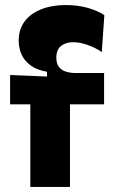

<svg xmlns="http://www.w3.org/2000/svg" viewBox="-20 -740 446 760"><path d="M100 0V-327H20V-443L166 -437V-456Q125 -463 100.5 -481.5Q76 -500 65 -525Q54 -550 54 -579Q54 -623 77 -654.5Q100 -686 142.5 -703Q185 -720 240 -720Q289 -720 328.5 -708.5Q368 -697 393 -680L383 -534Q358 -551 327 -562Q296 -573 269 -573Q241 -573 222 -558.5Q203 -544 203 -512Q203 -487 214 -474Q225 -461 242.5 -456Q260 -451 277 -451H392V-327H257V0Z"/></svg>

Font: Bricolage Grotesque 48pt Condensed ExtraBold ExtraBold
Style: Regular
Weight: 800
Version: Version 1.000;gftools[0.9.30]